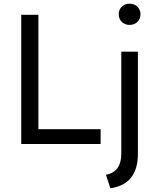

<svg xmlns="http://www.w3.org/2000/svg" viewBox="-20 -780 848 1040"><path d="M95 0H525V-80H188V-700H95ZM682 -645C716 -645 741 -669 741 -703C741 -736 716 -760 682 -760C648 -760 623 -736 623 -703C623 -669 648 -645 682 -645ZM554 167 578 240C681 224 727 160 727 52V-500H637V52C637 118 610 156 554 167Z"/></svg>

Font: Gully
Style: Regular
Weight: 400
Designer: jaikishan Patel
Foundry: MagicType
Version: Version 1.000;Glyphs 3.2 (3242)